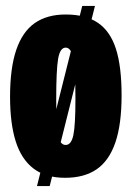

<svg xmlns="http://www.w3.org/2000/svg" viewBox="-20 -589 445 649"><path d="M258 -569H301L148 40H105ZM14 -262Q14 -359 35 -420.5Q56 -482 97.5 -511Q139 -540 202 -540Q270 -540 311.5 -511.5Q353 -483 372 -423.5Q391 -364 391 -266Q391 -169 370 -107.5Q349 -46 307 -17Q265 12 200 12Q134 12 93 -19.5Q52 -51 33 -111.5Q14 -172 14 -262ZM235 -254Q235 -352 228 -390Q221 -428 202 -428Q183 -428 176.5 -390.5Q170 -353 170 -252Q170 -164 176.5 -131.5Q183 -99 202 -99Q221 -99 228 -132.5Q235 -166 235 -254Z"/></svg>

Font: Bricolage Grotesque 96pt Condensed ExBd
Style: Regular
Weight: 800
Width: 3
Designer: Mathieu Triay
Foundry: Atelier Triay
Version: Version 1.001;Glyphs 3.2 (3207)